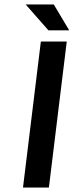

<svg xmlns="http://www.w3.org/2000/svg" viewBox="-20 -840 330 860"><path d="M83 0H199L279 -654H163ZM197 -704H290L221 -820H95Z"/></svg>

Font: Falling Sky
Style: Obl
Weight: 400
Designer: Paul D. Hunt
Foundry: Adobe Systems Incorporated
Version: Version 1.02